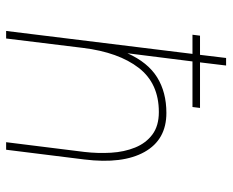

<svg xmlns="http://www.w3.org/2000/svg" viewBox="-84 -656 740 611"><g transform="rotate(90 285.5 -350.0)"><path d="M463 -249Q468 -292 465.5 -334Q463 -376 449 -410.5Q435 -445 407.5 -465.5Q380 -486 336 -486Q245 -486 195.5 -422Q146 -358 132 -245L102 0H78L151 -593H90L93 -617H154L164 -700H188L178 -617H323L320 -593H175L149 -386Q178 -451 225.5 -480.5Q273 -510 339 -510Q424 -510 463 -440.5Q502 -371 487 -249L456 0H432Z"/></g></svg>

Font: Haskoy Thin
Style: Italic
Weight: 100
Designer: Ertekin Erdin
Foundry: Ertekin Erdin
Version: Version 2.000; ttfautohint (v1.8.4.7-5d5b)